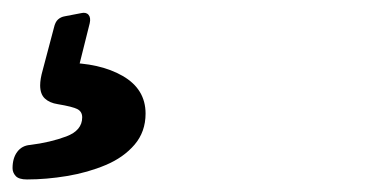

<svg xmlns="http://www.w3.org/2000/svg" viewBox="-371 -62 605 306"><path d="M-285 -18Q-283 -27 -278.5 -31Q-274 -35 -268 -36L-242 -41Q-234 -43 -230 -38.5Q-226 -34 -228 -25L-255 83L-269 38Q-212 38 -175.5 59Q-139 80 -139 119Q-139 148 -156.5 168.5Q-174 189 -202.5 201Q-231 213 -264 218.5Q-297 224 -328 224Q-341 224 -346 218.5Q-351 213 -351 206Q-351 190 -343.5 180Q-336 170 -323 169Q-291 165 -265.5 155.5Q-240 146 -240 125Q-240 116 -247.5 112Q-255 108 -279 104Q-292 102 -299.5 95Q-307 88 -307 74Q-307 69 -306 63Q-305 57 -303 50Z"/></svg>

Font: Alkatra SemiBold
Style: Regular
Weight: 600
Designer: Suman Bhandary
Version: Version 1.100;gftools[0.9.22]